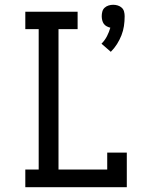

<svg xmlns="http://www.w3.org/2000/svg" viewBox="-20 -784 640 804"><path d="M444 -567 405 -601Q419 -615 428 -632.5Q437 -650 442 -668Q434 -670 426.5 -674Q419 -678 414.5 -684.5Q410 -691 408 -699.5Q406 -708 406 -716Q406 -726 408.5 -735.5Q411 -745 418 -751.5Q425 -758 434.5 -761Q444 -764 454 -764Q464 -764 473.5 -761Q483 -758 490 -751.5Q497 -745 499.5 -735.5Q502 -726 502 -716Q502 -695 499 -675Q496 -655 488.5 -636Q481 -617 470 -599.5Q459 -582 444 -567ZM86 0V-74H142V-662H86V-735H305V-662H225V-74H429V-145H511V0Z"/></svg>

Font: Iosevka Plex Etoile
Style: Regular
Weight: 400
Designer: Belleve Invis
Foundry: Belleve Invis
Version: Version 25.1.1; ttfautohint (v1.8.4)